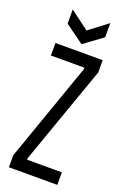

<svg xmlns="http://www.w3.org/2000/svg" viewBox="-135 -721 494 764"><g transform="rotate(20 112.5 -338.5)"><path d="M10 0V-51L157 -469V-475H15V-528H215V-476L68 -60V-53H215V0ZM34 -677 114 -617 193 -677V-617L114 -559L34 -617Z"/></g></svg>

Font: Bricolage Grotesque 96pt Condensed ExtraLight
Style: Regular
Weight: 200
Width: 3
Designer: Mathieu Triay
Foundry: Atelier Triay
Version: Version 1.001; ttfautohint (v1.8.4.7-5d5b);gftools[0.9.33.de